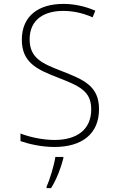

<svg xmlns="http://www.w3.org/2000/svg" viewBox="-20 -744 603 985"><path d="M259 10C398 10 488 -55 488 -184C488 -303 410 -335 295 -380C200 -417 132 -444 132 -542C132 -645 208 -688 304 -688C347 -688 400 -680 455 -655L469 -689C417 -712 360 -724 305 -724C181 -724 92 -665 92 -540C92 -424 169 -388 272 -348C387 -303 448 -278 448 -183C448 -78 373 -26 260 -26C201 -26 134 -40 85 -59V-20C129 -5 193 10 259 10ZM219 213V221H242C271 175 293 116 305 68V61H264C258 104 234 182 219 213Z"/></svg>

Font: Noto Sans Mono SemiCondensed ExtraLight
Style: Regular
Weight: 200
Width: 4
Designer: Monotype Design Team
Foundry: Monotype Imaging Inc.
Version: Version 2.014